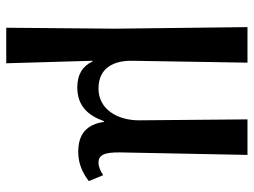

<svg xmlns="http://www.w3.org/2000/svg" viewBox="-119 -457 814 616"><g transform="rotate(90 288.0 -149.0)"><path d="M69 238H183L175 -39H177C192 -7 219 10 260 10C319 10 350 -23 369 -76H371C379 -20 410 7 467 7C505 7 535 -7 561 -27L542 -73C529 -64 514 -58 502 -58C478 -58 468 -75 469 -129L477 -536H363L366 -191C367 -118 330 -58 264 -58C197 -58 174 -108 175 -166L181 -536H67L72 -112Z"/></g></svg>

Font: Noto Serif SemiCondensed Medium
Style: Regular
Weight: 500
Width: 4
Designer: Monotype Design Team
Foundry: Monotype Imaging Inc.
Version: Version 2.014